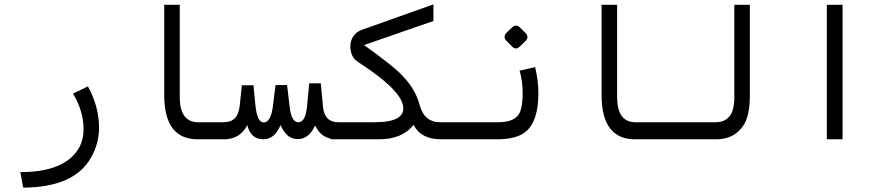

<svg xmlns="http://www.w3.org/2000/svg" viewBox="-20 -637 4040 878"><path d="M314 -209 382 -242Q433 -150 433 -51Q432 22 396 84Q319 220 86 221L73 150Q274 150 339 43Q363 4 362 -51Q361 -130 314 -209Z M731 -200V-615H802V-194Q802 -78 886 -78H1019V0H884Q732 0 731 -200Z M1304 -152Q1312 -78 1344 -78Q1377 -78 1384 -150L1394 -256H1447L1457 -149Q1464 -78 1527 -78H1543V0H1519Q1451 0 1421 -63Q1392 0 1340 -1Q1291 -1 1263 -65Q1235 1 1183 0Q1126 -1 1111 -65Q1078 0 1004 0H993V-78H1004Q1068 -78 1076 -152L1086 -247H1139L1148 -155Q1156 -78 1185 -77Q1219 -77 1228 -152L1240 -248H1293Z M1871 -66Q1820 0 1712 0H1493V-78H1693Q1837 -78 1823 -154Q1809 -230 1618 -353Q1583 -375 1582 -424Q1582 -450 1595 -470Q1609 -491 1633 -500L1962 -617V-541L1645 -431Q1760 -348 1803 -308Q1878 -238 1899 -157Q1920 -78 1993 -78H2009V0H1997Q1905 0 1871 -66Z M2257 -78Q2321 -78 2347 -107Q2370 -132 2370 -212Q2370 -267 2356 -314L2427 -330Q2442 -269 2442 -211Q2442 -81 2383 -34Q2341 0 2253 0H2000V-78ZM2358.8 -510.4 2382.3 -486.8Q2401.6 -467.6 2382.3 -448.3L2357.7 -424.8Q2338.4 -406.6 2322.4 -423.7L2297.8 -448.3Q2277.5 -467.6 2296.7 -487.9L2320.3 -510.4Q2339.5 -529.6 2358.8 -510.4Z M2731 -200V-615H2802V-194Q2802 -78 2886 -78H3019V0H2884Q2732 0 2731 -200Z M3409 -200Q3409 -112 3382 -67Q3340 0 3256 0H2993V-78H3253Q3293 -78 3316 -105Q3338 -131 3338 -194V-615H3409Z M3761 -615H3833V0H3761Z"/></svg>

Font: Vazir Code
Style: Code
Weight: 400
Foundry: DejaVu fonts team - Redesigned by Saber Rastikerdar
Version: Version 1.1.2